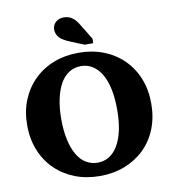

<svg xmlns="http://www.w3.org/2000/svg" viewBox="-99 -1024 1004 1120"><g transform="rotate(-10 402.5 -464.0)"><path d="M403 10Q323 10 256 -16Q189 -42 139.5 -90Q90 -138 62.5 -205.5Q35 -273 35 -355Q35 -437 62.5 -504Q90 -571 139.5 -619.5Q189 -668 256 -694Q323 -720 403 -720Q483 -720 550 -694Q617 -668 666.5 -619.5Q716 -571 743 -504Q770 -437 770 -355Q770 -273 743 -205.5Q716 -138 666.5 -90Q617 -42 550 -16Q483 10 403 10ZM403 -69Q440 -69 470.5 -87.5Q501 -106 523 -142.5Q545 -179 556.5 -232.5Q568 -286 568 -355Q568 -424 556.5 -477.5Q545 -531 523 -567.5Q501 -604 470.5 -622.5Q440 -641 403 -641Q366 -641 335 -622.5Q304 -604 282.5 -567.5Q261 -531 249 -477.5Q237 -424 237 -355Q237 -286 249 -232.5Q261 -179 282.5 -142.5Q304 -106 335 -87.5Q366 -69 403 -69ZM447 -870Q435 -892 421 -907.5Q407 -923 390.5 -930.5Q374 -938 353 -938Q324 -938 305.5 -920.5Q287 -903 287 -878Q287 -859 296 -843Q305 -827 324 -814.5Q343 -802 371 -791L447 -760H498V-787Z"/></g></svg>

Font: Roboto Serif 36pt
Style: Bold
Weight: 700
Version: Version 1.008